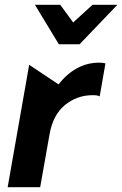

<svg xmlns="http://www.w3.org/2000/svg" viewBox="-20 -783 511 803"><path d="M395 -521Q345 -521 302 -497.5Q259 -474 225 -430L102 -512L12 0H148L187 -220Q201 -302 251.5 -343.5Q302 -385 368 -385Q388 -385 397 -380L421 -518Q409 -521 395 -521ZM367 -763 286 -689 232 -763H126L226 -598H313L471 -763Z"/></svg>

Font: Geom SemiBold
Style: Bold Italic
Weight: 600
Italic angle: -10°
Version: Version 1.102